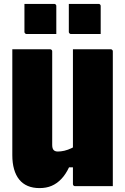

<svg xmlns="http://www.w3.org/2000/svg" viewBox="-20 -952 640 982"><path d="M557 0Q529 0 493.5 0Q458 0 423.5 0Q389 0 364 0Q362 0 360 -0.5Q358 -1 357 -2Q356 -3 355 -4.5Q354 -6 353.5 -7.5Q353 -9 353 -11Q353 -97 353 -183Q353 -269 353 -355.5Q353 -442 353 -528Q353 -614 353 -700Q380 -700 414.5 -700Q449 -700 484.5 -700Q520 -700 546 -700Q550 -700 552 -698.5Q554 -697 555.5 -695Q557 -693 557 -689Q557 -616 557 -542.5Q557 -469 557 -395.5Q557 -322 557 -248.5Q557 -175 557 -102Q557 -74 557 -48Q557 -22 557 0ZM182 10Q148 10 122 -1Q96 -12 78.5 -33.5Q61 -55 52 -86.5Q43 -118 43 -158Q43 -232 43 -306Q43 -380 43 -453.5Q43 -527 43 -600Q43 -626 43 -650.5Q43 -675 43 -700Q91 -700 139.5 -700Q188 -700 236 -700Q240 -700 242 -698.5Q244 -697 245.5 -695Q247 -693 247 -689Q247 -611 247 -530.5Q247 -450 247 -370Q247 -290 247 -211Q247 -193 254 -185Q261 -177 276 -177Q291 -177 309 -181Q327 -185 348.5 -195.5Q370 -206 396 -224V-96H333Q316 -60 293.5 -36.5Q271 -13 244 -1.5Q217 10 182 10ZM105 -932Q143 -932 181.5 -932Q220 -932 257 -932Q261 -932 263 -930.5Q265 -929 266.5 -927Q268 -925 268 -921V-778Q231 -778 192.5 -778Q154 -778 116 -778Q113 -778 110.5 -779.5Q108 -781 106.5 -783.5Q105 -786 105 -789ZM332 -932Q369 -932 407.5 -932Q446 -932 484 -932Q488 -932 490 -930.5Q492 -929 493.5 -927Q495 -925 495 -921V-778Q457 -778 418.5 -778Q380 -778 343 -778Q340 -778 337.5 -779.5Q335 -781 333.5 -783.5Q332 -786 332 -789Z"/></svg>

Font: Recursive Monospace Black
Style: Regular
Weight: 900
Version: Version 1.047